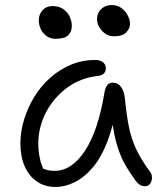

<svg xmlns="http://www.w3.org/2000/svg" viewBox="-20 -732 641 762"><path d="M201 10Q158 10 126.5 -11.5Q95 -33 78 -72Q61 -111 61 -163Q61 -210 75.5 -257.5Q90 -305 116 -347.5Q142 -390 179 -423Q216 -456 261 -475Q306 -494 358 -494Q376 -494 388 -485.5Q400 -477 400 -460Q400 -449 393 -441Q386 -433 370 -431Q298 -423 244.5 -382.5Q191 -342 161.5 -284Q132 -226 132 -163Q132 -131 138 -105Q141 -87 151 -63Q152 -62 154 -62Q169 -54 197 -54Q265 -54 317.5 -134Q370 -214 395 -367Q398 -384 405.5 -394Q413 -404 428 -404Q448 -404 461 -386Q474 -368 476 -338Q482 -277 491.5 -229Q501 -181 521 -139Q541 -97 575 -51Q582 -42 583 -32Q584 -22 581 -13Q578 -4 571.5 1.5Q565 7 556 7Q543 7 535 1.5Q527 -4 519 -14Q500 -40 483 -67.5Q466 -95 452.5 -131.5Q439 -168 430 -219Q428 -228 427 -237Q419 -205 409 -178Q384 -110 349.5 -69Q315 -28 276.5 -9Q238 10 201 10ZM432 -588Q405 -588 385 -609.5Q365 -631 365 -657Q365 -680 381.5 -696Q398 -712 423 -712Q446 -712 462 -700Q478 -688 487 -670.5Q496 -653 496 -636Q496 -620 481.5 -604Q467 -588 432 -588ZM201 -578Q181 -578 166 -588Q151 -598 142.5 -615Q134 -632 134 -652Q134 -675 149 -691.5Q164 -708 188 -708Q214 -708 231 -696Q248 -684 256.5 -666Q265 -648 265 -629Q265 -605 250 -591.5Q235 -578 201 -578Z"/></svg>

Font: Shantell Sans Light Light
Style: Regular
Weight: 300
Version: Version 1.008;[ac192a2d6]